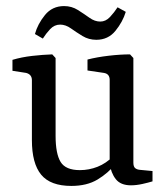

<svg xmlns="http://www.w3.org/2000/svg" viewBox="-20 -604 547 632"><path d="M362 -66Q336 -34 301 -13Q266 8 215 8Q146 8 115.5 -29Q85 -66 85 -143V-340Q85 -359 66 -364L21 -371V-407Q51 -416 86 -420Q121 -424 152 -425L163 -413V-157Q163 -98 179.5 -71Q196 -44 243 -44Q273 -44 301 -55Q329 -66 353 -90ZM482 -7Q469 -3 449 1.5Q429 6 411 6Q377 6 361 -14.5Q345 -35 341 -66V-341Q341 -361 322 -364L268 -372V-408Q299 -416 337.5 -420.5Q376 -425 408 -425L419 -413V-69Q419 -56 424.5 -51Q430 -46 440 -45L482 -41ZM297 -473Q272 -473 251.5 -485.5Q231 -498 213.5 -510.5Q196 -523 178 -523Q159 -523 145 -508Q131 -493 121 -477L95 -492Q104 -525 128 -554.5Q152 -584 191 -584Q216 -584 236.5 -571Q257 -558 274.5 -545.5Q292 -533 310 -533Q328 -533 342 -548Q356 -563 367 -580L394 -565Q384 -532 360 -502.5Q336 -473 297 -473Z"/></svg>

Font: Yrsa
Style: Regular
Weight: 400
Designer: Anna Giedrys (Yrsa+Rasa design), David Brezina (Yrsa art-direction, Rasa art-direction, design)
Foundry: Rosetta Type Foundry
Version: Version 2.004